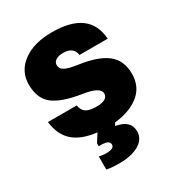

<svg xmlns="http://www.w3.org/2000/svg" viewBox="-179 -662 905 980"><g transform="rotate(-30 274.0 -172.0)"><path d="M273 -548Q493 -548 504 -377H338Q331 -428 270 -428Q244 -428 227.5 -418Q211 -408 211 -390Q211 -369 231.5 -357Q252 -345 308 -337Q417 -322 469.5 -280.5Q522 -239 522 -161Q522 -84 467 -40.5Q412 3 323 12L314 28Q398 42 398 107Q398 153 354 178.5Q310 204 242 204Q193 204 164 198V121Q186 126 205 126Q253 126 253 102Q253 72 190 76V58L220 11Q130 1 83 -41Q36 -83 27 -161H197Q201 -131 221 -118Q241 -105 281 -105Q349 -105 349 -144Q349 -182 252 -197Q136 -215 87 -254.5Q38 -294 38 -375Q38 -453 102 -500.5Q166 -548 273 -548Z"/></g></svg>

Font: Nacelle Heavy
Style: Regular
Weight: 800
Designer: Sora Sagano
Foundry: Sora Sagano
Version: Version 1.000;FEAKit 1.0